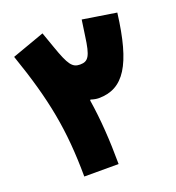

<svg xmlns="http://www.w3.org/2000/svg" viewBox="-134 -852 881 960"><g transform="rotate(-20 306.0 -372.0)"><path d="M323.2 -533.2C282.2 -533.2 265.1 -556.6 229 -659.7L199.2 -744.1L25.9 -682.1C117.2 -418.5 149.4 -248 150.9 0H333.5C333 -126.5 325.7 -239.3 308.6 -347.2L311.5 -351.1C327.6 -345.7 341.8 -343.3 353.5 -343.3C486.3 -343.3 553.2 -446.8 586.4 -713.9L407.2 -742.2L395 -658.2C381.3 -556.2 367.2 -533.2 323.2 -533.2Z"/></g></svg>

Font: Estedad Black
Style: Regular
Weight: 900
Designer: Amin Abedi
Version: Version 7.3